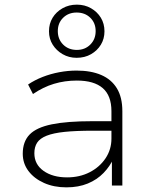

<svg xmlns="http://www.w3.org/2000/svg" viewBox="-20 -799 648 827"><path d="M266 8Q212 8 169.5 -11Q127 -30 102.5 -62.5Q78 -95 78 -137Q78 -189 107.5 -219.5Q137 -250 203 -263.5Q269 -277 378 -277H473V-236H381Q307 -236 258.5 -231Q210 -226 181 -214.5Q152 -203 140 -184.5Q128 -166 128 -139Q128 -91 167.5 -63Q207 -35 269 -35Q323 -35 366 -57Q409 -79 434.5 -117Q460 -155 460 -202V-320Q460 -387 422.5 -419.5Q385 -452 311 -452Q259 -452 212.5 -438Q166 -424 122 -394L101 -435Q129 -454 163.5 -467.5Q198 -481 235.5 -488Q273 -495 310 -495Q372 -495 416 -476Q460 -457 483.5 -418.5Q507 -380 507 -320V0H462V-117H469Q454 -83 426 -54Q398 -25 358 -8.5Q318 8 266 8ZM310 -550Q277 -550 250 -565.5Q223 -581 207 -606.5Q191 -632 191 -664Q191 -697 206.5 -722.5Q222 -748 249.5 -763.5Q277 -779 311 -779Q345 -779 372 -763.5Q399 -748 414.5 -722.5Q430 -697 430 -664Q430 -632 414.5 -606.5Q399 -581 372 -565.5Q345 -550 310 -550ZM311 -584Q346 -584 369 -607Q392 -630 392 -665Q392 -700 369 -722.5Q346 -745 310 -745Q275 -745 252 -722.5Q229 -700 229 -665Q229 -630 252 -607Q275 -584 311 -584Z"/></svg>

Font: Nunito Sans 10pt SemiExpanded ExtraLight
Style: Regular
Weight: 250
Width: 6
Designer: Vernon Adams
Foundry: Vernon Adams
Version: Version 3.101;gftools[0.9.27]